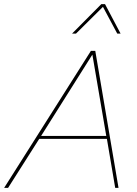

<svg xmlns="http://www.w3.org/2000/svg" viewBox="-66 -905 661 925"><path d="M-46 0 372 -660H393L505 0H489L449 -236H123L-27 0ZM132 -250H446L379 -642ZM440 -885 515 -743H499L430 -872L300 -743H281L422 -885Z"/></svg>

Font: Work Sans Thin
Style: Italic
Weight: 250
Italic angle: -13°
Designer: Wei Huang
Foundry: Wei Huang
Version: Version 2.012